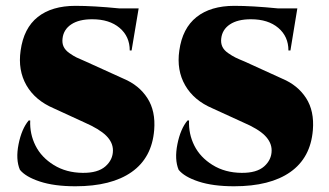

<svg xmlns="http://www.w3.org/2000/svg" viewBox="-20 -632 1138 664"><path d="M277.3 -418.9 407.2 -359.9Q460.9 -337.4 489.7 -292.7Q518.6 -248 513.2 -182.1Q505.4 -86.4 435.3 -37.1Q365.2 12.2 240.7 12.2Q167.5 12.2 117.9 -4.2Q68.4 -20.5 48.8 -44.9Q33.7 -80.6 44.2 -133.3Q54.7 -186 79.1 -215.3H84.5Q82.5 -168.9 102.8 -128.4Q123 -87.9 166 -61.3Q209 -34.7 266.1 -34.2Q318.4 -33.7 344.5 -56.6Q370.6 -79.6 370.6 -111.8Q370.6 -139.6 347.2 -162.8Q323.7 -186 271 -209L166 -257.3Q101.6 -284.7 71.5 -336.9Q41.5 -389.2 51.3 -457Q62 -534.7 110.6 -573.2Q159.2 -611.8 241.2 -611.8Q303.2 -611.8 392.1 -603H459.5L435.1 -457.5H428.7Q428.7 -505.9 393.6 -535.6Q358.4 -565.4 298.8 -565.4Q252.9 -565.4 226.3 -547.6Q199.7 -529.8 196.3 -499Q194.3 -482.9 200 -470.7Q205.6 -458.5 219.7 -448.5Q233.9 -438.5 245.1 -433.1Q256.3 -427.7 277.3 -418.9ZM826.7 -418.9 956.1 -359.9Q1009.8 -337.4 1038.6 -292.7Q1067.4 -248 1062 -182.1Q1054.2 -86.4 984.1 -37.1Q914.1 12.2 789.6 12.2Q716.3 12.2 666.7 -4.2Q617.2 -20.5 597.7 -44.9Q583 -80.6 593.5 -133.3Q604 -186 628.4 -215.3H633.8Q631.8 -168.9 652.1 -128.4Q672.4 -87.9 715.3 -61.3Q758.3 -34.7 815.4 -34.2Q867.7 -33.7 893.6 -56.6Q919.4 -79.6 919.4 -111.8Q919.4 -139.6 896.2 -163.1Q873 -186.5 820.3 -209L714.8 -257.3Q650.4 -284.7 620.4 -336.9Q590.3 -389.2 600.1 -457Q610.8 -534.2 659.7 -573Q708.5 -611.8 790.5 -611.8Q852.1 -611.8 940.9 -603H1008.3L984.4 -457.5H977.5Q977.5 -505.9 942.4 -535.6Q907.2 -565.4 847.7 -565.4Q801.8 -565.4 775.1 -547.6Q748.5 -529.8 745.1 -499Q743.2 -483.4 748.8 -470.9Q754.4 -458.5 768.8 -448.5Q783.2 -438.5 794.2 -433.1Q805.2 -427.7 826.7 -418.9Z"/></svg>

Font: Cinzel Black
Style: Regular
Weight: 900
Designer: Natanael Gama
Version: Version 1.001;PS 001.001;hotconv 1.0.56;makeotf.lib2.0.21325